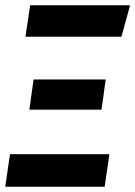

<svg xmlns="http://www.w3.org/2000/svg" viewBox="-31 -712 516 732"><path d="M465 -692 432 -572H66L84 -692ZM372 -409 356 -294H81L97 -409ZM386 -124 368 0H-11L7 -124Z"/></svg>

Font: Fira Sans Extra Condensed SemiBold
Style: Italic
Weight: 600
Width: 3
Italic angle: -8°
Designer: Carrois Corporate & Edenspiekermann AG
Foundry: Carrois Corporate GbR & Edenspiekermann AG
Version: Version 4.203